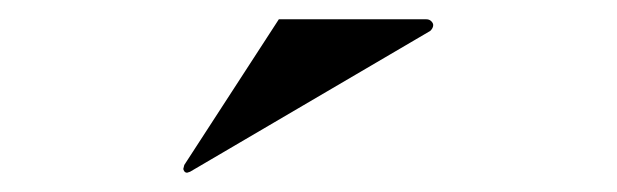

<svg xmlns="http://www.w3.org/2000/svg" viewBox="-20 -975 640 199"><path d="M426 -943Q429 -946 429 -949Q429 -951 427 -953Q425 -955 422 -955H269L171 -804L170 -800Q170 -799 171 -797.5Q172 -796 174 -796L177 -797Z"/></svg>

Font: Shippori Mincho ExtraBold
Style: Regular
Weight: 800
Designer: FONTDASU
Foundry: FONTDASU / Google Inc. / but / Adobe
Version: Version 3.110; ttfautohint (v1.8.3)